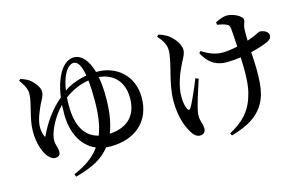

<svg xmlns="http://www.w3.org/2000/svg" viewBox="-100 -1042 2199 1382"><g transform="rotate(-15 1000.0 -351.0)"><path d="M99 -706C117 -680 146 -642 146 -598C146 -527 100 -426 100 -327C100 -236 128 -167 152 -136C170 -115 187 -102 207 -102C234 -102 246 -116 246 -138C246 -173 231 -189 231 -227C231 -278 277 -383 352 -459C351 -438 350 -415 350 -391C350 -246 409 -141 508 -99C465 -39 401 9 309 47L317 67C451 31 526 -12 579 -81L612 -79C799 -79 920 -186 920 -362C920 -526 800 -624 657 -624H650C624 -715 579 -767 520 -767C486 -767 444 -744 411 -686C388 -645 368 -589 358 -513C278 -445 222 -365 176 -267C164 -281 157 -315 157 -344C157 -396 185 -458 207 -506C221 -534 239 -559 238 -589C239 -619 207 -659 184 -679C164 -696 139 -708 110 -716ZM400 -500C459 -544 518 -569 581 -579C586 -539 588 -490 588 -429C588 -331 578 -247 550 -176C454 -200 398 -283 398 -442C398 -462 399 -481 400 -500ZM659 -583C749 -577 838 -518 838 -380C838 -228 739 -174 630 -169C663 -249 672 -342 672 -433C672 -489 668 -539 659 -583ZM406 -551C412 -593 423 -633 438 -664C460 -710 487 -729 510 -729C537 -729 562 -701 576 -617C507 -605 447 -580 408 -552Z M1140 -755C1171 -721 1196 -684 1196 -641C1196 -550 1134 -412 1134 -278C1134 -158 1165 -82 1192 -37C1209 -7 1230 12 1255 12C1282 12 1298 -3 1298 -29C1298 -65 1281 -89 1281 -123C1281 -148 1285 -168 1291 -190C1301 -230 1329 -320 1351 -386L1329 -395C1303 -331 1261 -232 1239 -198C1231 -184 1222 -184 1214 -199C1204 -219 1197 -251 1197 -293C1197 -375 1232 -462 1266 -529C1284 -563 1299 -589 1299 -615C1299 -666 1247 -719 1220 -737C1199 -750 1181 -759 1152 -768ZM1579 -727C1604 -722 1629 -718 1648 -708C1661 -703 1667 -695 1670 -673C1673 -644 1676 -589 1679 -537C1640 -529 1601 -523 1568 -523C1515 -523 1470 -540 1415 -575L1403 -562C1452 -467 1518 -448 1579 -448C1613 -448 1648 -451 1683 -456C1687 -363 1690 -250 1663 -171C1630 -59 1565 0 1468 53L1477 71C1601 35 1698 -15 1744 -129C1781 -217 1772 -366 1766 -472C1819 -485 1864 -500 1891 -512C1918 -524 1927 -537 1927 -556C1927 -583 1892 -600 1861 -600C1854 -600 1844 -591 1808 -576C1795 -571 1780 -565 1762 -559C1761 -591 1761 -621 1762 -642C1763 -677 1777 -694 1777 -710C1777 -742 1707 -773 1663 -773C1640 -773 1604 -760 1577 -745Z"/></g></svg>

Font: Noto Serif CJK JP SemiBold
Style: Regular
Weight: 600
Designer: Ryoko NISHIZUKA 西塚涼子 (kana & ideographs); Frank Grießhammer (Latin, Greek & Cyrillic); Wenlong ZHANG 张文龙 (bopomofo); San
Foundry: Adobe
Version: Version 2.001;hotconv 1.1.0;makeotfexe 2.6.0